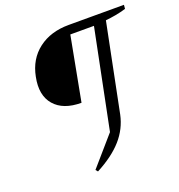

<svg xmlns="http://www.w3.org/2000/svg" viewBox="-138 -770 944 1010"><g transform="rotate(-20 333.5 -265.5)"><path d="M239 123 229 111 369 -50 491 -654H667L665 -632Q635 -623 607 -618Q579 -613 550 -610L451 -118Q435 -43 383.5 15.5Q332 74 239 123ZM281 -246Q179 -246 130.5 -302.5Q82 -359 102 -457Q120 -550 188 -602Q256 -654 358 -654ZM342 -604 358 -654H526L516 -604Z"/></g></svg>

Font: Piazzolla 8pt ExtraLight
Style: Italic
Weight: 250
Italic angle: -11.3°
Designer: Juan Pablo del Peral
Foundry: Huerta Tipografica
Version: Version 2.001